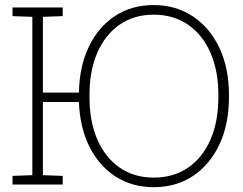

<svg xmlns="http://www.w3.org/2000/svg" viewBox="-20 -741 977 771"><path d="M597.2 10.7Q510.7 10.7 444.3 -32Q377.9 -74.7 339.4 -151.6Q300.8 -228.5 296.9 -331.5H152.3V-37.6L231.9 -34.7V0H30.3V-34.7L109.9 -37.6V-673.3L30.3 -676.3V-710.9H231.9V-676.3L152.3 -673.3V-369.1H296.9Q298.8 -474.6 336.9 -553.7Q375 -632.8 441.9 -676.8Q508.8 -720.7 596.7 -720.7Q686 -720.7 754.4 -675.3Q822.8 -629.9 861.1 -548.6Q899.4 -467.3 899.4 -359.4V-350.6Q899.4 -242.2 861.1 -160.9Q822.8 -79.6 754.9 -34.4Q687 10.7 597.2 10.7ZM597.2 -27.8Q677.2 -27.8 735.4 -67.9Q793.5 -107.9 825.2 -180.4Q856.9 -252.9 856.9 -350.6V-360.4Q856.9 -457 825 -529.5Q793 -602.1 734.6 -642.1Q676.3 -682.1 596.7 -682.1Q518.1 -682.1 460.2 -641.8Q402.3 -601.6 370.8 -529.3Q339.4 -457 339.4 -360.4V-350.6Q339.4 -252.9 371.1 -180.4Q402.8 -107.9 460.7 -67.9Q518.6 -27.8 597.2 -27.8Z"/></svg>

Font: Roboto Slab ExtraLight
Style: Regular
Weight: 250
Designer: Google
Version: Version 2.000; ttfautohint (v1.8.1.43-b0c9)